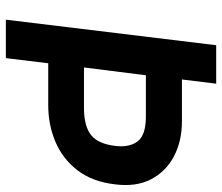

<svg xmlns="http://www.w3.org/2000/svg" viewBox="-70 -670 740 639"><g transform="rotate(90 299.5 -350.0)"><path d="M130 -700H258L244 -586H383Q450 -586 500.5 -559Q551 -532 576.5 -482.5Q602 -433 593 -363Q584 -287 546 -238Q508 -189 451.5 -165Q395 -141 329 -141H190L173 0H45ZM368 -466H230L204 -260H343Q401 -261 429.5 -284Q458 -307 465 -363Q471 -411 450 -438.5Q429 -466 368 -466Z"/></g></svg>

Font: Haskoy Bold
Style: Italic
Weight: 700
Designer: Ertekin Erdin
Foundry: Ertekin Erdin
Version: Version 2.000; ttfautohint (v1.8.4.7-5d5b)